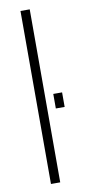

<svg xmlns="http://www.w3.org/2000/svg" viewBox="-90 -821 399 858"><g transform="rotate(-10 110.0 -392.5)"><path d="M69 0H111V-785H69ZM149 -394.5V-328.5H189V-394.5Z"/></g></svg>

Font: Anybody Thin ExtraLight
Style: Regular
Weight: 250
Version: Version 1.113;gftools[0.9.25]